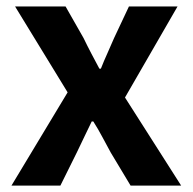

<svg xmlns="http://www.w3.org/2000/svg" viewBox="-20 -580 602 600"><path d="M15.8 0 191.3 -291.4 27.1 -559.8H184.9L241.1 -461.1Q252.8 -436.8 265.3 -413Q277.9 -389.3 290.5 -365.5H295.3Q304.6 -389.3 315.4 -413Q326.2 -436.8 336.5 -461.1L382.9 -559.8H534.8L370.6 -275.3L546.1 0H388.1L326 -103.4Q312.8 -127.6 299.5 -152.5Q286.3 -177.4 271.6 -200.4H266.6Q255.3 -177.4 243.7 -152.9Q232.1 -128.4 220 -103.4L168.7 0Z"/></svg>

Font: Noto Sans TC
Style: Regular
Weight: 100
Designer: Ryoko NISHIZUKA 西塚涼子 (kana, bopomofo & ideographs); Paul D. Hunt (Latin, Greek & Cyrillic); Sandoll Communications 산돌커뮤니
Foundry: Adobe
Version: Version 2.004;hotconv 1.0.118;makeotfexe 2.5.65603